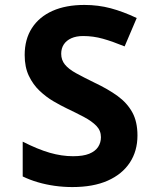

<svg xmlns="http://www.w3.org/2000/svg" viewBox="-20 -747 640 778"><path d="M273 11Q237 11 201.5 6Q166 1 133.5 -8.5Q101 -18 72 -32V-173Q133 -142 181.5 -128Q230 -114 276 -114Q317 -114 341.5 -124Q366 -134 377.5 -151.5Q389 -169 389 -191Q389 -218 370.5 -237Q352 -256 321 -272.5Q290 -289 250 -308Q225 -320 196 -337Q167 -354 140.5 -379Q114 -404 97 -439.5Q80 -475 80 -524Q80 -588 109.5 -633.5Q139 -679 193 -703Q247 -727 322 -727Q378 -727 428.5 -713.5Q479 -700 534 -674L485 -559Q436 -579 397 -590Q358 -601 317 -601Q289 -601 269 -592Q249 -583 238.5 -567Q228 -551 228 -529Q228 -504 243 -485.5Q258 -467 288 -450.5Q318 -434 363 -412Q418 -386 456.5 -358Q495 -330 516 -292Q537 -254 537 -198Q537 -135 506 -88Q475 -41 416.5 -15Q358 11 273 11Z"/></svg>

Font: Noto Sans Mono
Style: Bold
Weight: 700
Designer: Monotype Design Team
Foundry: Monotype Imaging Inc.
Version: Version 2.014